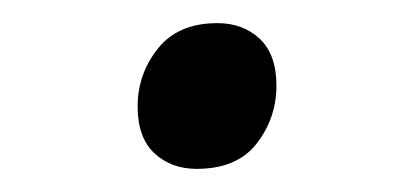

<svg xmlns="http://www.w3.org/2000/svg" viewBox="-20 -353 353 166"><path d="M150 -207Q128 -207 113.5 -220.5Q99 -234 99 -261Q99 -289 116.5 -311Q134 -333 168 -333Q190 -333 204.5 -319.5Q219 -306 219 -279Q219 -251 202 -229Q185 -207 150 -207Z"/></svg>

Font: Playwrite DE SAS
Style: Regular
Weight: 400
Designer: Veronika Burian, José Scaglione
Foundry: TypeTogether
Version: Version 1.002